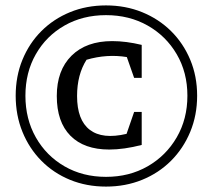

<svg xmlns="http://www.w3.org/2000/svg" viewBox="-20 -680 754 710"><path d="M372 10Q300 10 239 -15Q178 -40 133 -85.5Q88 -131 63 -192.5Q38 -254 38 -326Q38 -398 63 -459Q88 -520 133 -565Q178 -610 239 -635Q300 -660 372 -660Q444 -660 505.5 -635Q567 -610 612.5 -565Q658 -520 683.5 -459Q709 -398 709 -326Q709 -254 683.5 -192.5Q658 -131 612.5 -85.5Q567 -40 505.5 -15Q444 10 372 10ZM372 -26Q458 -26 526 -65Q594 -104 633.5 -172Q673 -240 673 -326Q673 -412 633.5 -479.5Q594 -547 526 -585.5Q458 -624 372 -624Q286 -624 218.5 -585.5Q151 -547 112.5 -479.5Q74 -412 74 -326Q74 -240 112.5 -172Q151 -104 218.5 -65Q286 -26 372 -26ZM384 -127Q291 -127 240.5 -178Q190 -229 190 -325Q190 -420 244.5 -474Q299 -528 395 -528Q446 -528 504 -514V-392H476L449 -469Q375 -481 300 -459Q265 -404 265 -325Q265 -236 312 -200Q359 -164 448 -185L476 -266H504V-144Q438 -127 384 -127Z"/></svg>

Font: Piazzolla SC Medium
Style: Italic
Weight: 500
Italic angle: -11.3°
Designer: Juan Pablo del Peral
Foundry: Huerta Tipografica
Version: Version 1.330